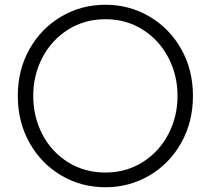

<svg xmlns="http://www.w3.org/2000/svg" viewBox="-20 -777 889 809"><path d="M55 -373Q55 -483 104.5 -570.5Q154 -658 238.5 -707.5Q323 -757 424 -757Q525 -757 609.5 -707.5Q694 -658 743.5 -570.5Q793 -483 793 -373Q793 -263 743.5 -175Q694 -87 609.5 -37.5Q525 12 424 12Q323 12 238.5 -37.5Q154 -87 104.5 -175Q55 -263 55 -373ZM424 -50Q511 -50 580.5 -93.5Q650 -137 689 -211Q728 -285 728 -373Q728 -460 689.5 -534Q651 -608 581.5 -652Q512 -696 424 -696Q336 -696 266.5 -652Q197 -608 158.5 -534Q120 -460 120 -373Q120 -285 158.5 -211Q197 -137 266.5 -93.5Q336 -50 424 -50Z"/></svg>

Font: BLUETTI 2.0 Extralight
Style: Roman
Weight: 200
Designer: Stijn de Vries
Foundry: tokotype
Version: Version 2.005;October 31, 2023;FontCreator 14.0.0.2814 64-bi